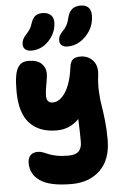

<svg xmlns="http://www.w3.org/2000/svg" viewBox="-68 -861 760 1191"><g transform="rotate(-5 311.5 -265.0)"><path d="M378.9 -567.9Q354.5 -567.9 341.8 -579.3Q329.1 -590.8 329.1 -608.9Q329.1 -626 336.2 -639.6Q343.3 -653.3 359.9 -669.9Q371.6 -681.2 379.6 -695.8Q387.7 -710.4 391.1 -720.9Q394.5 -731.4 400.9 -754.9Q417.5 -814 480 -814Q511.2 -814 528.1 -797.1Q544.9 -780.3 544.9 -747.1Q544.9 -674.8 494.4 -621.3Q443.8 -567.9 378.9 -567.9ZM152.8 -562Q127.9 -562 114 -574.2Q100.1 -586.4 101.1 -606.9Q102.1 -623.5 107.9 -636.2Q113.8 -648.9 127.9 -664.1Q144.5 -682.1 153.1 -695.8Q161.6 -709.5 168 -730Q178.2 -762.2 195.3 -775.1Q212.4 -788.1 240.2 -788.1Q272.5 -788.1 291.5 -771Q310.5 -753.9 309.1 -721.2Q306.6 -658.7 261.2 -610.4Q215.8 -562 152.8 -562ZM329.1 284.2Q195.3 284.2 134.8 243.4Q74.2 202.6 74.2 132.8Q74.2 100.6 90.6 83.7Q106.9 66.9 137.2 66.9Q151.9 66.9 169.4 73.2Q187 79.6 202.9 86.9Q218.8 94.2 250.7 100.6Q282.7 106.9 323.2 106.9Q368.7 106.9 388.4 87.4Q408.2 67.9 408.2 27.8Q408.2 2 407.7 -22.9Q407.2 -47.9 406.2 -74Q405.3 -100.1 404.8 -113.8Q347.2 -55.2 266.1 -55.2Q156.2 -55.2 97.2 -119.9Q38.1 -184.6 38.1 -319.8Q38.1 -375 43.9 -411.4Q49.8 -447.8 62.3 -466.8Q74.7 -485.8 90.3 -492.9Q106 -500 128.9 -500Q182.6 -500 208.7 -474.6Q234.9 -449.2 234.9 -412.1Q234.9 -396.5 230.2 -369.1Q225.6 -341.8 221.9 -319.8Q218.3 -297.9 217.8 -276.1Q217.3 -254.4 226.6 -242.2Q235.8 -230 255.9 -230Q289.6 -230 316.9 -259.5Q344.2 -289.1 360.6 -335Q377 -380.9 383.8 -437Q387.7 -469.7 402.8 -484.4Q418 -499 450.2 -499Q498 -499 528.1 -466.6Q558.1 -434.1 551.8 -377Q544.4 -323.7 547.4 -269.8Q550.3 -215.8 556.4 -183.1Q562.5 -150.4 568.8 -92.3Q575.2 -34.2 575.2 27.8Q575.2 152.3 507.6 218.3Q439.9 284.2 329.1 284.2Z"/></g></svg>

Font: Shantell Sans Bouncy
Style: Regular
Weight: 800
Designer: Stephen Nixon, Anya Danilova, Shantell Martin
Foundry: Arrow Type
Version: Version 1.006;[9816181b4]